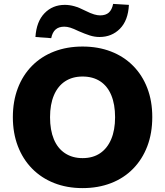

<svg xmlns="http://www.w3.org/2000/svg" viewBox="-20 -955 847 986"><path d="M404 11Q324 11 258 -15Q192 -41 144.5 -89.5Q97 -138 71.5 -205Q46 -272 46 -353Q46 -435 71.5 -502Q97 -569 144.5 -617Q192 -665 258 -690.5Q324 -716 404 -716Q484 -716 550 -690.5Q616 -665 663.5 -617Q711 -569 736.5 -502.5Q762 -436 762 -354Q762 -271 736.5 -204Q711 -137 663.5 -88.5Q616 -40 550 -14.5Q484 11 404 11ZM404 -143Q457 -143 494 -168Q531 -193 551 -240Q571 -287 571 -353Q571 -419 551.5 -466Q532 -513 494.5 -537.5Q457 -562 404 -562Q352 -562 314.5 -537.5Q277 -513 257 -466Q237 -419 237 -353Q237 -287 256.5 -240Q276 -193 314 -168Q352 -143 404 -143ZM243 -759 162 -765Q167 -844 208.5 -887Q250 -930 313 -930Q337 -930 362 -923Q387 -916 418 -900Q446 -886 463.5 -881Q481 -876 494 -876Q523 -876 539 -890.5Q555 -905 561 -935L642 -930Q638 -850 596 -807.5Q554 -765 491 -765Q466 -765 441 -773Q416 -781 384 -795Q357 -808 341 -813Q325 -818 310 -818Q282 -818 265.5 -803.5Q249 -789 243 -759Z"/></svg>

Font: Nunito Sans 12pt ExtraLight 12pt Black
Style: Regular
Weight: 900
Version: Version 3.101;gftools[0.9.27]